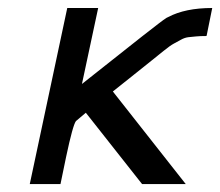

<svg xmlns="http://www.w3.org/2000/svg" viewBox="-20 -465 556 485"><path d="M55.2 0 149.9 -444.8H228L187 -252.9Q387.2 -412.1 397.9 -418Q399.9 -419.9 404.8 -421.9Q447.8 -444.8 516.1 -444.8L502 -375L501 -374Q484.9 -374 475.3 -373Q465.8 -372.1 456.3 -371.1Q446.8 -370.1 436.8 -364.5Q426.8 -358.9 418.5 -354.5Q410.2 -350.1 393.6 -336.7Q377 -323.2 363.5 -312.5Q350.1 -301.8 320.1 -277.8Q290 -253.9 265.1 -233.9L449.2 0H338.9L196.8 -180.2Q196.8 -180.2 171.9 -159.2Q164.1 -149.4 147 -68.8Q139.2 -29.8 132.8 0Z"/></svg>

Font: CMU Sans Serif
Style: Oblique
Weight: 500
Italic angle: -12°
Version: Version 0.7.0